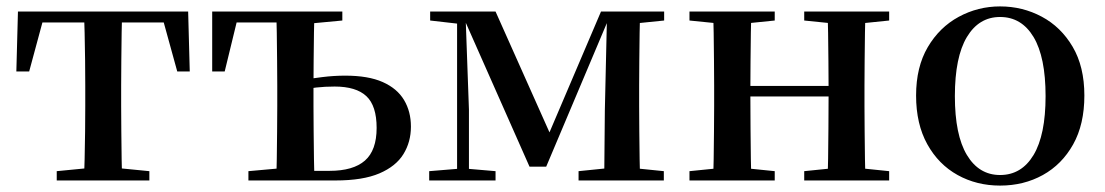

<svg xmlns="http://www.w3.org/2000/svg" viewBox="-20 -563 3447 599"><path d="M31 -340 36 -527H567L572 -340H533L482 -525L538 -493H65L121 -525L71 -340ZM157 0V-29L270 -40H334L446 -29V0ZM242 0Q243 -25 244 -66.5Q245 -108 245.5 -153Q246 -198 246 -232V-296Q246 -330 245.5 -374.5Q245 -419 244 -461Q243 -503 242 -527H361Q360 -503 359.5 -461Q359 -419 358.5 -374.5Q358 -330 358 -296V-232Q358 -198 358.5 -153Q359 -108 359.5 -66.5Q360 -25 361 0Z M902 0V-30H1008Q1082 -30 1118.5 -62Q1155 -94 1155 -164Q1155 -233 1123 -263Q1091 -293 1024 -293Q994 -293 967 -290Q940 -287 913 -281V-312Q949 -318 985.5 -322.5Q1022 -327 1057 -327Q1129 -327 1174 -307Q1219 -287 1240.5 -251Q1262 -215 1262 -168Q1262 -120 1238.5 -82Q1215 -44 1163.5 -22Q1112 0 1027 0ZM842 0Q843 -25 843.5 -66.5Q844 -108 844.5 -153Q845 -198 845 -232V-296Q845 -330 844.5 -374.5Q844 -419 843.5 -461Q843 -503 842 -527H961Q960 -503 959.5 -461Q959 -419 958.5 -374.5Q958 -330 958 -296V-232Q958 -198 958.5 -153Q959 -108 959.5 -66.5Q960 -25 961 0ZM642 -340V-527H903V-493H672L726 -525L681 -340ZM755 0V-29L877 -40H902V0ZM903 -488V-527H1048V-499L931 -488Z M1632 -43 1427 -506H1419V-527H1526L1705 -126H1684L1855 -527H1888V-507H1880L1684 -43ZM1865 0 1867 -219 1874 -527H1977Q1976 -503 1975.5 -461Q1975 -419 1974.5 -374.5Q1974 -330 1974 -296V-232Q1974 -198 1974.5 -153Q1975 -108 1975.5 -66.5Q1976 -25 1977 0ZM1319 0V-29L1416 -37H1433L1526 -29V0ZM1785 0V-29L1893 -40H1943L2051 -29V0ZM1322 -499V-527H1430V-488H1418ZM1406 0V-527H1432L1443 -221V0ZM1917 -488V-527H2052V-499L1944 -488Z M2204 0Q2206 -25 2206.5 -66.5Q2207 -108 2207.5 -153Q2208 -198 2208 -232V-296Q2208 -330 2207.5 -374.5Q2207 -419 2206.5 -461Q2206 -503 2204 -527H2324Q2323 -503 2322.5 -460.5Q2322 -418 2321.5 -371.5Q2321 -325 2321 -287V-266Q2321 -215 2321.5 -163Q2322 -111 2322.5 -68Q2323 -25 2324 0ZM2561 0Q2563 -25 2563.5 -68Q2564 -111 2564.5 -163Q2565 -215 2565 -266V-287Q2565 -325 2564.5 -371.5Q2564 -418 2563.5 -460.5Q2563 -503 2561 -527H2680Q2679 -503 2678.5 -461Q2678 -419 2677.5 -374.5Q2677 -330 2677 -296V-232Q2677 -198 2677.5 -153Q2678 -108 2678.5 -66.5Q2679 -25 2680 0ZM2131 0V-29L2240 -40H2289L2397 -29V0ZM2131 -499V-527H2397V-499L2289 -488H2240ZM2489 0V-29L2597 -40H2647L2754 -29V0ZM2489 -499V-527H2754V-499L2647 -488H2597ZM2264 -262V-295H2621V-262Z M3100 16Q3027 16 2967.5 -17Q2908 -50 2873 -113Q2838 -176 2838 -265Q2838 -354 2874.5 -416Q2911 -478 2971 -510.5Q3031 -543 3100 -543Q3170 -543 3230 -511Q3290 -479 3326.5 -417Q3363 -355 3363 -265Q3363 -175 3328 -112.5Q3293 -50 3233.5 -17Q3174 16 3100 16ZM3100 -17Q3167 -17 3204.5 -79.5Q3242 -142 3242 -263Q3242 -385 3204.5 -447.5Q3167 -510 3100 -510Q3034 -510 2996.5 -447.5Q2959 -385 2959 -263Q2959 -142 2996.5 -79.5Q3034 -17 3100 -17Z"/></svg>

Font: Noto Serif KR SemiBold
Style: Regular
Weight: 600
Designer: Ryoko NISHIZUKA 西塚涼子 (kana & ideographs); Frank Grießhammer (Latin, Greek & Cyrillic); Wenlong ZHANG 张文龙 (bopomofo); San
Foundry: Adobe
Version: Version 2.003-H1;hotconv 1.1.1;makeotfexe 2.6.0